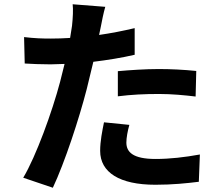

<svg xmlns="http://www.w3.org/2000/svg" viewBox="-20 -830 1040 901"><path d="M533 -496V-378C596 -386 658 -389 726 -389C787 -389 848 -383 898 -377L901 -497C842 -503 782 -506 725 -506C661 -506 589 -501 533 -496ZM587 -244 468 -256C460 -216 450 -168 450 -122C450 -21 541 37 709 37C789 37 857 30 913 23L918 -105C846 -92 777 -84 710 -84C603 -84 573 -117 573 -161C573 -183 579 -216 587 -244ZM219 -649C178 -649 144 -650 93 -656L96 -532C131 -530 169 -528 217 -528L283 -530L262 -446C225 -306 149 -96 89 4L228 51C284 -68 351 -272 387 -412L418 -540C484 -548 552 -559 612 -573V-698C557 -685 501 -674 445 -666L453 -704C457 -726 466 -771 474 -798L321 -810C324 -787 322 -746 318 -709L309 -652C278 -650 248 -649 219 -649Z"/></svg>

Font: Noto Sans CJK TC
Style: Bold
Weight: 700
Designer: Ryoko NISHIZUKA 西塚涼子 (kana, bopomofo & ideographs); Paul D. Hunt (Latin, Greek & Cyrillic); Sandoll Communications 산돌커뮤니
Foundry: Adobe
Version: Version 2.004;hotconv 1.0.118;makeotfexe 2.5.65603